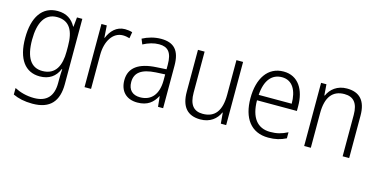

<svg xmlns="http://www.w3.org/2000/svg" viewBox="-76 -932 3080 1562"><g transform="rotate(15 1464.0 -151.0)"><path d="M252 -542C122 -542 52 -437 52 -262C52 -84 124 10 246 10C324 10 378 -27 405 -94H409C407 -64 406 -35 406 -8V24C406 133 354 192 247 192C184 192 128 176 82 152V207C127 228 179 240 246 240C397 240 461 160 461 18V-532H416L408 -452H405C375 -507 328 -542 252 -542ZM259 -493C365 -493 406 -417 406 -287V-241C406 -126 368 -38 255 -38C160 -38 110 -113 110 -262C110 -407 158 -493 259 -493Z M819 -541C747 -541 701 -490 677 -430H674L667 -532H622V0H677V-287C677 -401 731 -488 816 -488C836 -488 855 -484 872 -479L881 -532C862 -538 840 -541 819 -541Z M1123 -541C1067 -541 1013 -525 968 -501L986 -457C1031 -481 1075 -494 1119 -494C1193 -494 1229 -455 1229 -352V-313L1145 -308C999 -300 920 -245 920 -139C920 -49 973 10 1068 10C1155 10 1199 -30 1230 -87H1232L1241 0H1284V-358C1284 -485 1233 -541 1123 -541ZM1151 -266 1229 -270V-217C1228 -105 1176 -37 1079 -37C1016 -37 978 -72 978 -139C978 -219 1034 -259 1151 -266Z M1815 -532H1759V-241C1759 -105 1708 -39 1606 -39C1530 -39 1491 -85 1491 -187V-532H1435V-180C1435 -54 1489 10 1599 10C1681 10 1734 -34 1759 -91H1762L1770 0H1815Z M2155 -542C2022 -542 1949 -429 1949 -263C1949 -97 2024 10 2171 10C2230 10 2274 -1 2320 -24V-75C2269 -49 2229 -39 2174 -39C2065 -39 2006 -116 2005 -260H2341V-300C2341 -437 2280 -542 2155 -542ZM2154 -494C2244 -494 2285 -415 2285 -306H2007C2015 -430 2069 -494 2154 -494Z M2688 -542C2607 -542 2553 -497 2528 -440H2524L2517 -532H2472V0H2528V-292C2528 -427 2581 -493 2680 -493C2756 -493 2796 -448 2796 -349V0H2851V-356C2851 -484 2794 -542 2688 -542Z"/></g></svg>

Font: Noto Sans Devanagari SemiCondensed Light
Style: Regular
Weight: 300
Width: 4
Designer: Jelle Bosma - Monotype Design Team
Foundry: Monotype Imaging Inc.
Version: Version 2.004